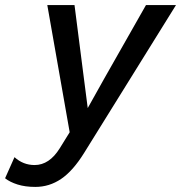

<svg xmlns="http://www.w3.org/2000/svg" viewBox="-117 -520 712 755"><path d="M22 215Q-18 215 -48 205.5Q-78 196 -97 181L-60 98Q-26 129 19 129Q77 129 118 63L157 0L69 -500H176L212 -219L228 -95L294 -213L457 -500H575L214 81Q170 152 123.5 183.5Q77 215 22 215Z"/></svg>

Font: Work Sans Medium
Style: Italic
Weight: 500
Italic angle: -13°
Designer: Wei Huang
Foundry: Wei Huang
Version: Version 2.012; ttfautohint (v1.8.3)